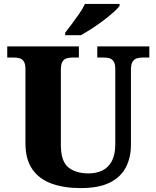

<svg xmlns="http://www.w3.org/2000/svg" viewBox="-20 -951 799 981"><path d="M392 10Q307 10 243.5 -13Q180 -36 145 -86.5Q110 -137 110 -219V-598Q110 -624 102 -636.5Q94 -649 81 -653Q68 -657 52 -657H17V-714H383V-657H349Q333 -657 319.5 -652.5Q306 -648 298.5 -635Q291 -622 291 -594V-210Q291 -127 329 -96Q367 -65 433 -65Q472 -65 503 -80Q534 -95 551.5 -128Q569 -161 569 -214V-598Q569 -624 561 -636.5Q553 -649 540.5 -653Q528 -657 512 -657H477V-714H743V-657H707Q691 -657 678 -652.5Q665 -648 657 -635Q649 -622 649 -594V-212Q649 -145 622.5 -95Q596 -45 540 -17.5Q484 10 392 10ZM313 -784Q328 -803 347.5 -829Q367 -855 385.5 -882Q404 -909 414 -931H591V-921Q582 -908 559.5 -888Q537 -868 508 -846Q479 -824 448.5 -804.5Q418 -785 393 -771H313Z"/></svg>

Font: Noto Serif Thai ExtraBold
Style: Regular
Weight: 800
Version: Version 2.001